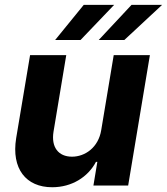

<svg xmlns="http://www.w3.org/2000/svg" viewBox="-20 -776 698 803"><path d="M210.6 -608.7H316.8L457.4 -755.7H330.3ZM392.8 -608.7H500L658 -755.7H530.2ZM403.4 -232.2C391.7 -159.1 335.6 -120.7 281.2 -120.7C223.7 -120.7 193.5 -160.9 203.8 -225.1L257.1 -545.5H105.8L47.6 -198.2C27 -70.7 88.4 7.1 198.2 7.1C280.2 7.1 347.7 -35.2 381.4 -99.1H387.1L370.7 0H516L606.9 -545.5H455.6Z"/></svg>

Font: TID UI
Style: Bold Italic
Weight: 700
Italic angle: -9.39999°
Designer: The TID Project Authors
Foundry: Bakken & Bæck
Version: Version 1.001;hotconv 1.0.109;makeotfexe 2.5.65596